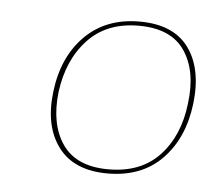

<svg xmlns="http://www.w3.org/2000/svg" viewBox="-34 -742 404 365"><g transform="rotate(5 168.0 -559.5)"><path d="M219 -706Q284 -706 313 -666Q342 -626 334 -559Q326 -493 287 -453Q248 -413 183 -413Q119 -413 89 -453Q59 -493 67 -559Q75 -626 115 -666Q155 -706 219 -706ZM184 -421Q246 -421 281.5 -459Q317 -497 324 -559Q332 -621 306 -659.5Q280 -698 218 -698Q157 -698 121 -659.5Q85 -621 77 -559Q70 -497 96.5 -459Q123 -421 184 -421Z"/></g></svg>

Font: Aleo Thin
Style: Italic
Weight: 250
Italic angle: -7°
Designer: Alessio Laiso
Foundry: Alessio Laiso
Version: Version 2.001;gftools[0.9.29]